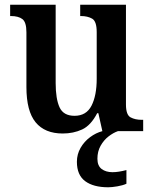

<svg xmlns="http://www.w3.org/2000/svg" viewBox="-20 -556 650 814"><path d="M246 10Q170 10 131 -37.5Q92 -85 92 -187V-419Q92 -462 75 -475Q58 -488 26 -488H23V-536H216V-204Q216 -137 232.5 -101Q249 -65 296 -65Q346 -65 368 -108Q390 -151 390 -222V-420Q390 -466 370.5 -477Q351 -488 323 -488H320V-536H514V-113Q514 -69 533.5 -58.5Q553 -48 581 -48H587V0H414L397 -76H392Q365 -24 328 -7Q291 10 246 10ZM439 238Q376 238 341 212Q306 186 306 130Q306 98 321.5 71Q337 44 362 25.5Q387 7 414 0H480Q460 7 440 22.5Q420 38 406.5 62Q393 86 393 117Q393 147 411 160.5Q429 174 457 174Q482 174 516 165V223Q501 230 477.5 234Q454 238 439 238Z"/></svg>

Font: Noto Serif Bengali SemiCondensed SemiBold
Style: Regular
Weight: 600
Width: 4
Designer: Juan Bruce, Universal Thirst, Indian Type Foundry and the Monotype Design Team.
Foundry: Monotype Imaging Inc.
Version: Version 2.003; ttfautohint (v1.8.4.7-5d5b)